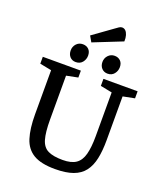

<svg xmlns="http://www.w3.org/2000/svg" viewBox="-179 -1123 1074 1256"><g transform="rotate(20 358.5 -495.5)"><path d="M354 15Q257 15 204 -16.5Q151 -48 130.5 -113Q110 -178 110 -278V-584L29 -600V-648H294V-600L214 -584V-278Q214 -190 228 -142Q242 -94 278.5 -76Q315 -58 381 -58Q441 -58 473.5 -80.5Q506 -103 519 -152Q532 -201 532 -278V-583L451 -599V-648H689V-599L608 -583V-278Q608 -205 596.5 -150Q585 -95 557 -58Q529 -21 479.5 -3Q430 15 354 15ZM464 -689Q439 -689 423 -706Q407 -723 407 -750Q407 -777 425 -796Q443 -815 469 -815Q494 -815 510 -799.5Q526 -784 526 -756Q526 -730 509.5 -709.5Q493 -689 464 -689ZM242 -689Q217 -689 201.5 -706Q186 -723 186 -750Q186 -777 203.5 -796Q221 -815 248 -815Q273 -815 289 -799.5Q305 -784 305 -756Q305 -730 288.5 -709.5Q272 -689 242 -689ZM295 -845 272 -885 407 -982Q420 -992 431 -999Q442 -1006 451 -1006Q466 -1006 476 -996Q486 -986 491.5 -968Q497 -950 496 -925Z"/></g></svg>

Font: Faustina Medium
Style: Regular
Weight: 500
Designer: Alfonso Garcia
Foundry: http://www.omnibus-type.com
Version: Version 1.200